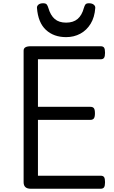

<svg xmlns="http://www.w3.org/2000/svg" viewBox="-20 -1159 703 1179"><path d="M169 0Q147 0 136 -10Q125 -20 125 -40V-848Q125 -862 136 -868.5Q147 -875 169 -875H598Q613 -875 619 -866.5Q625 -858 625 -835Q625 -813 619 -804Q613 -795 598 -795H213V-503H535Q550 -503 556.5 -494.5Q563 -486 563 -463Q563 -441 556.5 -432Q550 -423 535 -423H213V-80H598Q613 -80 619 -71.5Q625 -63 625 -40Q625 -18 619 -9Q613 0 598 0ZM386 -931Q310 -931 262 -975.5Q214 -1020 207 -1110Q206 -1122 216 -1130.5Q226 -1139 245 -1139Q261 -1139 267 -1131.5Q273 -1124 277 -1110Q290 -1065 316 -1042.5Q342 -1020 386 -1020Q430 -1020 456.5 -1042.5Q483 -1065 495 -1110Q499 -1124 504.5 -1131.5Q510 -1139 526 -1139Q545 -1139 555.5 -1130.5Q566 -1122 565 -1110Q561 -1053 536.5 -1013Q512 -973 473 -952Q434 -931 386 -931Z"/></svg>

Font: Playwrite GB S
Style: Regular
Weight: 400
Designer: Veronika Burian, José Scaglione
Foundry: TypeTogether
Version: Version 1.000